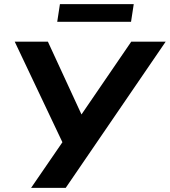

<svg xmlns="http://www.w3.org/2000/svg" viewBox="-20 -906 819 926"><path d="M130 0 281 -220 51 -705H211L373 -354L613 -705H779L297 0ZM256 -801 269 -886H625L612 -801Z"/></svg>

Font: Mulish ExtraBold
Style: Italic
Weight: 800
Italic angle: -9°
Designer: Vernon Adams
Foundry: Vernon Adams
Version: Version 3.603; ttfautohint (v1.8.3)